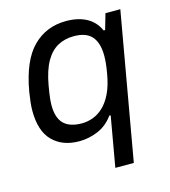

<svg xmlns="http://www.w3.org/2000/svg" viewBox="-107 -624 781 883"><g transform="rotate(-15 283.5 -182.5)"><path d="M333.1 173 375 -66.1H368.5Q337.7 -24 294.2 -6Q250.7 12 205.7 12Q125.9 12 79.1 -35.2Q32.3 -82.4 32.3 -178.8Q32.3 -198.8 34.8 -220.7Q37.3 -242.7 41.3 -267.7Q66.2 -410.5 130.1 -474.2Q193.9 -538 288.3 -538Q344.7 -538 384.8 -516.8Q424.8 -495.6 444.8 -451.4H451.8L473.4 -526H544.1L421.1 173ZM238.1 -64.5Q264.8 -64.5 290.8 -73.9Q316.8 -83.3 340.2 -105Q363.6 -126.7 381.4 -163.4Q399.3 -200.1 408.6 -254.7Q414.1 -285.7 415.7 -304.9Q417.4 -324.1 417.4 -339.4Q417.4 -399.2 390.6 -430.4Q363.7 -461.5 305 -461.5Q261.9 -461.5 228 -443.1Q194.2 -424.6 170.6 -383.3Q147.1 -342 134.8 -273.1Q130.8 -249.6 128.4 -233.1Q125.9 -216.6 124.9 -204.2Q123.9 -191.8 123.9 -181.4Q123.9 -120.9 152.2 -92.7Q180.6 -64.5 238.1 -64.5Z"/></g></svg>

Font: Archivo Variable SemiBold
Style: Italic
Weight: 600
Italic angle: -10°
Designer: Hector Gatti
Foundry: Omnibus-Type
Version: Version 2.001